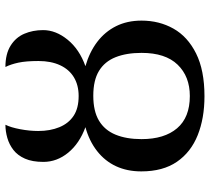

<svg xmlns="http://www.w3.org/2000/svg" viewBox="-53 -711 774 708"><g transform="rotate(-90 334.0 -357.0)"><path d="M333 10Q252 10 189.5 -15Q127 -40 91.5 -91.5Q56 -143 56 -223Q56 -275 75 -316Q94 -357 131 -386Q168 -415 219 -429Q159 -451 125 -492.5Q91 -534 91 -584Q91 -625 103 -652Q115 -679 135 -694.5Q155 -710 179.5 -717Q204 -724 228 -724Q218 -704 211.5 -669.5Q205 -635 205 -603Q205 -559 219 -525Q233 -491 261 -472.5Q289 -454 334 -454Q374 -454 403 -471.5Q432 -489 447.5 -522.5Q463 -556 463 -602Q463 -648 457 -676Q451 -704 441 -724Q489 -724 519.5 -705Q550 -686 563.5 -654.5Q577 -623 577 -585Q577 -538 541.5 -494.5Q506 -451 444 -429Q496 -414 533.5 -385.5Q571 -357 591.5 -316Q612 -275 612 -222Q612 -157 582.5 -104.5Q553 -52 491 -21Q429 10 333 10ZM334 -44Q406 -44 449.5 -89Q493 -134 493 -222Q493 -278 477 -318Q461 -358 426.5 -379Q392 -400 335 -400Q278 -400 243 -379Q208 -358 191.5 -318Q175 -278 175 -222Q175 -138 215 -91Q255 -44 334 -44Z"/></g></svg>

Font: ET Text
Style: Regular
Weight: 470
Designer: Monotype Design Team
Foundry: Monotype Imaging Inc.
Version: Version 2.009